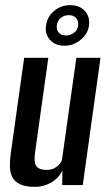

<svg xmlns="http://www.w3.org/2000/svg" viewBox="-20 -720 421 747"><path d="M118 7Q81 7 59.5 -2.5Q38 -12 28.5 -30Q19 -48 18.5 -71.5Q18 -95 22 -124L74 -495H168L117 -131Q115 -117 114.5 -104Q114 -91 117.5 -81Q121 -71 131.5 -65Q142 -59 161 -59Q180 -59 191.5 -65.5Q203 -72 210.5 -80.5Q218 -89 221 -97L277 -495H371L302 0H222L223 -57Q208 -26 178.5 -9.5Q149 7 118 7ZM231 -542Q195 -542 174.5 -565Q154 -588 159 -620Q163 -654 190 -677Q217 -700 253 -700Q290 -700 310.5 -677Q331 -654 326 -620Q322 -588 293.5 -565Q265 -542 231 -542ZM237 -582Q255 -582 268.5 -593Q282 -604 284 -620Q286 -639 276 -650Q266 -661 248 -661Q229 -661 216 -650Q203 -639 201 -620Q199 -604 208.5 -593Q218 -582 237 -582Z"/></svg>

Font: Alumni Sans SemiBold
Style: Italic
Weight: 600
Italic angle: -8°
Version: Version 1.016